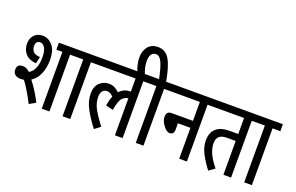

<svg xmlns="http://www.w3.org/2000/svg" viewBox="-105 -1322 2713 1760"><g transform="rotate(20 1251.0 -442.0)"><path d="M527 -554V-622H317V-554H376V0H451V-554ZM249 1 311 -34Q258 -138 195 -218Q245 -249 270 -309.5Q295 -370 295 -442Q295 -540 253.5 -586Q212 -632 159 -632Q104 -632 74.5 -598.5Q45 -565 45 -515Q45 -459 78 -419.5Q111 -380 183 -372L199 -439Q147 -441 130 -465Q113 -489 113 -514Q113 -567 157 -567Q182 -567 201.5 -537.5Q221 -508 221 -443Q221 -316 150 -276Q129 -296 112.5 -302Q96 -308 80 -308Q25 -308 25 -255Q25 -221 46.5 -205.5Q68 -190 97 -190Q115 -190 132 -193Q184 -125 249 1Z M730 -554V-622H515V-554H579V0H654V-554Z M945 -30Q887 -107 856 -163Q825 -219 825 -280Q825 -313 840 -334.5Q855 -356 886 -356Q919 -356 946 -324Q929 -284 920 -230L992 -212Q1007 -306 1034 -332.5Q1061 -359 1085 -359Q1088 -359 1090 -359V0H1165V-554H1241V-622H718V-554H1090V-426Q1087 -426 1084 -426Q1022 -426 981 -380Q956 -403 932 -414.5Q908 -426 877 -426Q827 -426 788.5 -390.5Q750 -355 750 -283Q750 -212 790 -137.5Q830 -63 889 12Z M1158 -615Q1147 -644 1139 -673Q1131 -702 1131 -739Q1131 -828 1192 -828Q1227 -828 1250 -777Q1273 -726 1294 -622H1229V-554H1293V0H1368V-554H1444V-622H1363Q1338 -765 1299 -830.5Q1260 -896 1186 -896Q1124 -896 1090 -854.5Q1056 -813 1056 -749Q1056 -686 1085 -615Z M1432 -554H1717V-369H1514Q1481 -369 1470 -355Q1459 -341 1459 -316Q1459 -275 1491.5 -232.5Q1524 -190 1553 -190Q1595 -190 1595 -240V-301H1717V0H1792V-554H1868V-622H1432Z M2299 -554V-622H1856V-554H2148V-398H2073Q2013 -398 1979 -385.5Q1945 -373 1923 -348Q1889 -310 1889 -242Q1889 -178 1921.5 -115.5Q1954 -53 2004 12L2061 -29Q2004 -100 1984 -149.5Q1964 -199 1964 -239Q1964 -260 1969 -277.5Q1974 -295 1988 -308Q2002 -320 2020 -325Q2038 -330 2077 -330H2148V0H2223V-554Z M2502 -554V-622H2287V-554H2351V0H2426V-554Z"/></g></svg>

Font: Noto Sans Devanagari Extra Condensed
Style: Regular
Weight: 400
Width: 2
Designer: Monotype Design Team
Foundry: Monotype Imaging Inc.
Version: 1.000